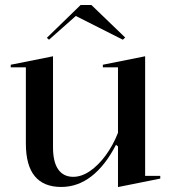

<svg xmlns="http://www.w3.org/2000/svg" viewBox="-20 -743 696 778"><path d="M228.2 14.6Q156.7 14.6 120.8 -29.2Q84.8 -73 84.8 -161.6V-470.1H23.5V-480.7L194.8 -515V-146.4Q194.8 -86.5 216 -56.5Q237.1 -26.5 276.8 -26.5Q310.2 -26.5 344.2 -49.6Q378.2 -72.7 408.1 -113.2Q437.9 -153.7 458.1 -204.8V-470.1H396.8V-480.7L568.1 -515V-30.3H629.4V-19.3L458.1 15V-149.6L450.1 -156.4Q406.1 -71.4 350.2 -28.4Q294.3 14.6 228.2 14.6ZM178.6 -582.1 169.8 -589.7 306.6 -722.7H350.4L487.2 -591L477.7 -582.1L287.2 -678.3Z"/></svg>

Font: Kalnia Thin
Style: Regular
Weight: 100
Version: Version 1.105